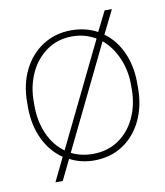

<svg xmlns="http://www.w3.org/2000/svg" viewBox="-76 -646 672 780"><g transform="rotate(-10 260.0 -256.5)"><path d="M33 -249V-269Q33 -344 62 -402.5Q91 -461 142.5 -494Q194 -527 260 -527Q320 -527 367 -501L408 -583H438L390 -486Q436 -453 461.5 -396.5Q487 -340 487 -269V-249Q487 -174 458.5 -115Q430 -56 379 -23Q328 10 261 10Q207 10 161 -14L120 70H90L137 -27Q88 -60 60.5 -118Q33 -176 33 -249ZM149 -51 356 -476Q311 -502 260 -502Q199 -502 153.5 -469.5Q108 -437 84 -384Q60 -331 60 -269V-249Q60 -187 83 -134.5Q106 -82 149 -51ZM378 -461 172 -37Q212 -17 261 -17Q322 -17 367.5 -48.5Q413 -80 437 -133Q461 -186 461 -249V-269Q461 -326 439 -377Q417 -428 378 -461Z"/></g></svg>

Font: FreesentationVF
Style: Regular
Weight: 400
Designer: glyphs from Roboto by Christian Robertson / Hangul glyphs from Noto Sans CJK(Source Han Sans) by Jang Soo-young and Kang
Foundry: PT&
Version: Version 2.001;Glyphs 3.3.1 (3343)